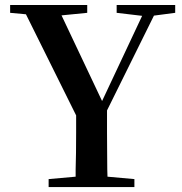

<svg xmlns="http://www.w3.org/2000/svg" viewBox="-20 -757 737 777"><path d="M176.8 0V-32.2L286.1 -42Q286.1 -57.1 286.1 -70.8Q287.1 -103 287.6 -138.9Q288.1 -174.8 288.1 -221.2V-290L85 -699.2L21 -705.1V-736.8H333V-705.1L229 -694.8L393.1 -348.1L555.2 -692.9L452.1 -705.1V-736.8H689V-705.1L603 -693.8L413.1 -310.1V-222.2Q413.1 -175.8 413.6 -139.9Q414.1 -104 414.1 -71.8Q414.1 -57.1 415 -42L523.9 -32.2V0Z"/></svg>

Font: Dream Han Serif CN W16
Style: Regular
Weight: 625
Designer: Adobe
Foundry: Pal3love
Version: Version 3.00; Sans 2.004; Serif 2.001